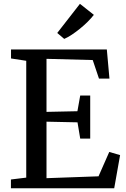

<svg xmlns="http://www.w3.org/2000/svg" viewBox="-20 -1008 672 1028"><path d="M120.5 -57V-682.5L39 -695V-743H552L566 -587H510L476.5 -686.5L229 -693V-409L394.5 -412.5L409.5 -496.5H463V-266H409.5L395 -353L229 -356.5V-54L507.5 -64L565 -194.5L623 -177.5L591.5 0H38.5V-47ZM323.5 -800 286.5 -831.5 408 -987.5 482.5 -928.5Q469 -911 449.8 -891.8Q430.5 -872.5 408.2 -854.5Q386 -836.5 364.5 -822.2Q343 -808 324.5 -800Z"/></svg>

Font: Merriweather 28pt
Style: Regular
Weight: 400
Version: Version 2.100